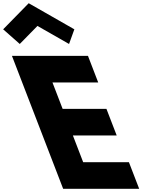

<svg xmlns="http://www.w3.org/2000/svg" viewBox="-332 -1172 932 1192"><path d="M-312.4 -990 -209.3 -899 -99.5 -1011 96.7 -899 129.6 -990 -153.8 -1152ZM214.2 -825H-257.8L60 0H532L468.4 -165H184.4L120.5 -331H392.5L328.9 -496H56.9L-6.3 -660H277.7Z"/></svg>

Font: Hussar
Style: BdOpOblFour
Weight: 700
Foundry: Cannot Into Space Fonts
Version: Version 2.00